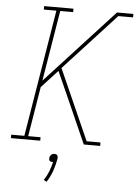

<svg xmlns="http://www.w3.org/2000/svg" viewBox="-62 -782 751 1050"><g transform="rotate(5 313.5 -257.0)"><path d="M19 0V-19H91L206 -716H137V-735H298V-716H227L163 -328L537 -735H627V-716H546L261 -406L433 -19H509V0H419L301 -266L246 -389L157 -292L112 -19H180V0ZM234 221 218 212Q234 188 244 162.5Q254 137 260 110Q259 110 258 110Q257 110 256 110Q252 110 247.5 109Q243 108 240.5 104.5Q238 101 237.5 96.5Q237 92 238 88Q238 83 240.5 79Q243 75 246.5 71.5Q250 68 254.5 66.5Q259 65 264 65Q268 65 272.5 66.5Q277 68 279.5 71.5Q282 75 282.5 79Q283 83 283 88Q277 123 265.5 156.5Q254 190 234 221Z"/></g></svg>

Font: Iosevka Slab ThExObl
Style: Regular
Weight: 100
Width: 7
Italic angle: -9°
Monospace: yes
Designer: Belleve Invis
Foundry: Belleve Invis
Version: Version 11.1.1; ttfautohint (v1.8.3)